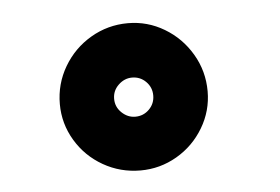

<svg xmlns="http://www.w3.org/2000/svg" viewBox="-33 -878 514 352"><g transform="rotate(-5 224.5 -701.5)"><path d="M348 -700Q348 -664 329.5 -633Q311 -602 280 -584Q249 -566 213 -566Q176 -566 144.5 -584Q113 -602 94.5 -633Q76 -664 76 -700Q76 -737 94.5 -768.5Q113 -800 144.5 -818.5Q176 -837 213 -837Q249 -837 280 -818.5Q311 -800 329.5 -768.5Q348 -737 348 -700ZM212 -665Q227 -665 237.5 -675.5Q248 -686 248 -701Q248 -716 237.5 -726.5Q227 -737 212 -737Q198 -737 187 -726.5Q176 -716 176 -701Q176 -686 187 -675.5Q198 -665 212 -665Z"/></g></svg>

Font: SUIT Heavy
Style: Regular
Weight: 900
Designer: Sunn Youn; Korean Glyphs from Source Han Sans (Sandoll Communications; Soo-young Jang, Joo-yeon Kang)
Foundry: Sunn
Version: Version 1.006